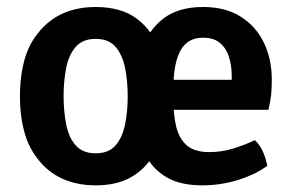

<svg xmlns="http://www.w3.org/2000/svg" viewBox="-20 -530 860 563"><path d="M469.5 -248Q469.5 -197 459 -150.2Q448.5 -103.5 424.2 -66.5Q400 -29.5 359.8 -8Q319.5 13.5 260 13.5Q215.5 13.5 177.2 -0.2Q139 -14 109.5 -42.5Q70 -82.5 54.2 -133.5Q38.5 -184.5 38.5 -248Q38.5 -311.5 54.2 -362.8Q70 -414 109.5 -453Q139 -482 177.2 -495.8Q215.5 -509.5 260 -509.5Q336.5 -509.5 382.5 -474.2Q428.5 -439 449 -379.5Q469.5 -320 469.5 -248ZM166.5 -248Q166.5 -204 174 -165.5Q181.5 -127 202 -103.8Q222.5 -80.5 260.5 -80.5Q299 -80.5 319 -103.8Q339 -127 346.8 -165.5Q354.5 -204 354.5 -248Q354.5 -292 346.8 -330.5Q339 -369 319 -392.5Q299 -416 260.5 -416Q222.5 -416 202 -392.5Q181.5 -369 174 -330.5Q166.5 -292 166.5 -248ZM440.5 -208V-296H659.5V-307.5Q659.5 -338.5 651.2 -363.8Q643 -389 624.8 -404.2Q606.5 -419.5 575.5 -419.5Q529.5 -419.5 509 -381.5Q488.5 -343.5 488.5 -272V-236Q488.5 -194 496.5 -159.5Q504.5 -125 527 -104.5Q549.5 -84 593.5 -84Q629.5 -84 663 -94.2Q696.5 -104.5 727.5 -119Q742.5 -105 751.8 -83.2Q761 -61.5 763.5 -43.5Q726.5 -17 676.2 -1.8Q626 13.5 573.5 13.5Q511.5 13.5 472.5 -8Q433.5 -29.5 412 -66.2Q390.5 -103 382.2 -149.8Q374 -196.5 374 -246.5Q374 -321 393.8 -380.5Q413.5 -440 458 -474.8Q502.5 -509.5 575.5 -509.5Q641 -509.5 685.8 -481.2Q730.5 -453 753.8 -404.8Q777 -356.5 777 -296.5Q777 -269 774.8 -249.8Q772.5 -230.5 767 -208Z"/></svg>

Font: Signika Negative Light SemiBold
Style: Regular
Weight: 600
Version: Version 2.001